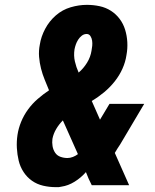

<svg xmlns="http://www.w3.org/2000/svg" viewBox="-20 -763 640 791"><path d="M210 8Q183 8 157.5 2Q132 -4 111.5 -18.5Q91 -33 77 -54.5Q63 -76 57 -101Q51 -126 49.5 -153Q48 -180 52 -207Q56 -234 67 -261Q78 -288 95.5 -312Q113 -336 135.5 -355.5Q158 -375 182 -391Q173 -413 164 -435Q155 -457 149 -480.5Q143 -504 141 -529Q139 -554 144 -579Q149 -612 166 -644Q183 -676 210 -699.5Q237 -723 271 -733Q305 -743 338 -743Q365 -743 390.5 -737.5Q416 -732 437 -718.5Q458 -705 473 -685Q488 -665 495.5 -640.5Q503 -616 504.5 -589.5Q506 -563 501 -536Q497 -508 484.5 -480Q472 -452 452.5 -427.5Q433 -403 409 -383Q385 -363 358 -347L392 -270L431 -335H574L475 -168Q469 -159 463.5 -150.5Q458 -142 453 -133L512 0H358L345 -27L334 -54Q314 -31 287.5 -14.5Q261 2 233 6L222 8ZM304 -464Q324 -481 338.5 -504.5Q353 -528 357 -554Q359 -564 360 -574.5Q361 -585 359.5 -595.5Q358 -606 352.5 -614.5Q347 -623 337 -623Q326 -623 317 -616Q308 -609 302 -599.5Q296 -590 292.5 -580Q289 -570 287 -560Q283 -534 288.5 -510Q294 -486 304 -464ZM258 -112Q269 -112 280.5 -116.5Q292 -121 301 -128L239 -267Q223 -251 211.5 -231.5Q200 -212 196 -191Q194 -176 196.5 -161Q199 -146 207 -134Q215 -122 229 -117Q243 -112 258 -112Z"/></svg>

Font: Iosevka Etoile Heavy
Style: Italic
Weight: 900
Italic angle: -9°
Designer: Belleve Invis
Foundry: Belleve Invis
Version: Version 22.1.2; ttfautohint (v1.8.4)